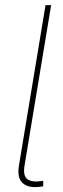

<svg xmlns="http://www.w3.org/2000/svg" viewBox="-20 -748 252 770"><path d="M144 0.5Q96.2 7.8 71.8 -12.9Q47.4 -33.7 56.2 -85.4L162.6 -727.5H185.1L78.6 -85.4Q71.3 -42.5 90.1 -29.3Q108.9 -16.1 147 -22Q149.9 -22.9 149.9 -22.7Q149.9 -22.5 153.3 -22.9V-1Q150.9 -0.5 148.7 -0.2Q146.5 0 144 0.5Z"/></svg>

Font: Inter 20pt Thin
Style: Italic
Weight: 250
Italic angle: -9.3988°
Version: Version 4.001;git-66647c0bb